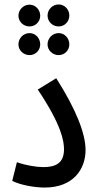

<svg xmlns="http://www.w3.org/2000/svg" viewBox="-20 -839 442 864"><path d="M244 -720C271 -720 292 -742 292 -769C292 -796 271 -819 244 -819C216 -819 194 -796 194 -769C194 -742 216 -720 244 -720ZM113 -720C140 -720 161 -742 161 -768C161 -795 140 -818 113 -818C85 -818 63 -795 63 -768C63 -742 85 -720 113 -720ZM113 -591C140 -591 161 -613 161 -639C161 -667 140 -690 113 -690C85 -690 63 -667 63 -639C63 -613 85 -591 113 -591ZM244 -591C271 -591 292 -613 292 -639C292 -667 271 -690 244 -690C216 -690 194 -667 194 -639C194 -613 216 -591 244 -591ZM35 -25C70 -7 134 5 181 5C309 5 365 -77 365 -164C365 -237 323 -346 233 -487L150 -436C258 -275 268 -203 268 -167C268 -108 234 -87 176 -87C143 -87 96 -95 56 -109Z"/></svg>

Font: Noto Sans Arabic UI XCn Md
Style: Regular
Weight: 500
Width: 2
Designer: Monotype Design Team, Nadine Chahine and Nizar Qandah
Foundry: Monotype Imaging Inc.
Version: Version 2.010